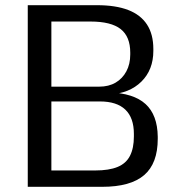

<svg xmlns="http://www.w3.org/2000/svg" viewBox="-20 -720 676 740"><path d="M87 -700H354Q426 -700 474 -681.5Q522 -663 546.5 -625.5Q571 -588 571 -531V-524Q571 -451 525 -405.5Q479 -360 402 -356L400 -364Q495 -361 541 -319Q587 -277 588 -193V-185Q588 -90 535.5 -45Q483 0 374 0H87ZM347 -63Q400 -63 433 -76.5Q466 -90 481 -119.5Q496 -149 496 -194V-204Q496 -266 463 -297.5Q430 -329 365 -329H178V-63ZM362 -386Q399 -386 425.5 -401.5Q452 -417 467 -445Q482 -473 482 -510V-517Q482 -579 445 -608Q408 -637 329 -637H178V-386Z"/></svg>

Font: Pathway Extreme 72pt Medium
Style: Regular
Weight: 500
Designer: Eduardo Rodriguez Tunni
Foundry: Eduardo Rodriguez Tunni
Version: Version 1.001;gftools[0.9.26]